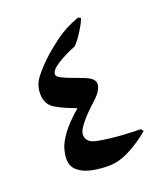

<svg xmlns="http://www.w3.org/2000/svg" viewBox="-94 -659 490 579"><g transform="rotate(-20 151.0 -369.0)"><path d="M292 -206Q263 -181 227 -162Q191 -143 156 -143Q129 -143 103 -148.5Q77 -154 60.5 -168Q44 -182 44 -206Q44 -219 49 -237.5Q54 -256 72 -281Q90 -306 128 -339Q88 -353 62.5 -368.5Q37 -384 37 -418Q37 -447 55 -469.5Q73 -492 93 -511Q114 -531 147 -555.5Q180 -580 223 -595L231 -591Q227 -578 212 -554Q197 -530 184 -517Q147 -502 123 -486.5Q99 -471 99 -458Q99 -453 104.5 -448.5Q110 -444 129 -436L179 -417Q210 -405 210 -388Q210 -379 204 -368Q198 -357 183 -343Q154 -317 139 -299Q116 -273 116 -258Q116 -232 149 -226Q185 -219 224 -216.5Q263 -214 286 -214Z"/></g></svg>

Font: Noto Sans Historical
Style: Regular
Weight: 400
Designer: Monotype Design Team
Foundry: Monotype Imaging Inc.
Version: Version 2.013; ttfautohint (v1.8.4.7-5d5b)